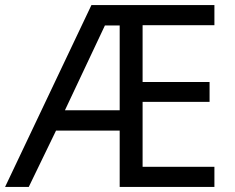

<svg xmlns="http://www.w3.org/2000/svg" viewBox="-21 -734 922 754"><path d="M821 0H449V-221H199L92 0H-1L338 -714H821V-635H539V-412H802V-334H539V-79H821ZM234 -301H449V-634H391Z"/></svg>

Font: Noto Sans Shavian
Style: Regular
Weight: 400
Designer: Monotype Design Team
Foundry: Monotype Imaging Inc.
Version: Version 2.001; ttfautohint (v1.8.4.7-5d5b)